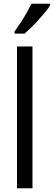

<svg xmlns="http://www.w3.org/2000/svg" viewBox="-20 -1009 288 1029"><path d="M154 0H71V-760H154ZM248 -980Q239 -964 222.5 -944Q206 -924 186.5 -902.5Q167 -881 147.5 -862Q128 -843 112 -829H58V-840Q76 -865 92.5 -890.5Q109 -916 123.5 -941.5Q138 -967 149 -989H248Z"/></svg>

Font: Noto Sans Khmer Condensed
Style: Regular
Weight: 400
Width: 3
Designer: Danh Hong and the Monotype Design Team
Foundry: Monotype Imaging Inc.
Version: Version 2.004